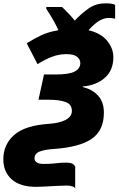

<svg xmlns="http://www.w3.org/2000/svg" viewBox="-62 -898 717 1157"><path d="M391.1 238.8Q389.2 230.5 375 225.3Q360.8 220.2 341.8 220.2Q315.9 220.2 279.1 222.2Q242.2 224.1 208 226.1Q173.8 228 155.8 228Q58.6 228 8.3 182.6Q-42 137.2 -42 62Q-42 -26.9 23.4 -84.7Q88.9 -142.6 234.9 -151.9Q299.3 -156.7 335.2 -176.5Q371.1 -196.3 371.1 -229Q371.1 -270.5 332 -283.7Q293 -296.9 235.8 -296.9H169.9L203.1 -449.2H272.9Q355.5 -449.2 388.7 -467.3Q421.9 -485.4 421.9 -518.1Q421.9 -540.5 402.3 -556.2Q382.8 -571.8 337.9 -571.8Q293.5 -571.8 251 -555.7Q208.5 -539.6 164.1 -511.2L99.1 -637.2Q142.6 -664.6 187 -685.5Q231.4 -706.5 290 -715.8Q278.8 -740.7 263.2 -769.3Q247.6 -797.9 216.8 -845.2V-856H312Q339.4 -829.1 356 -811.5Q372.6 -793.9 388.2 -773.9Q430.7 -818.4 473.4 -848.1Q516.1 -877.9 575.2 -877.9Q591.8 -877.9 606 -876.2Q620.1 -874.5 631.8 -869.1V-785.2Q623 -787.6 614.3 -788.8Q605.5 -790 594.2 -790Q567.9 -790 539.3 -774.7Q510.7 -759.3 471.2 -715.8Q545.4 -698.7 583.3 -652.6Q621.1 -606.4 621.1 -553.2Q621.1 -474.6 569.8 -429.2Q518.6 -383.8 437 -377V-373Q493.7 -360.4 528.8 -322Q564 -283.7 564 -219.2Q564 -111.3 490.2 -61Q416.5 -10.7 258.8 0Q210.9 2.9 178.5 14.6Q146 26.4 146 57.1Q146 70.8 158.4 80.3Q170.9 89.8 200.2 89.8Q233.4 89.8 254.6 87.9Q275.9 85.9 293.2 84Q310.5 82 331.1 82Q364.7 82 375.2 88.9Q385.7 95.7 391.1 105Z"/></svg>

Font: Open Sans ExtraBold
Style: Italic
Weight: 800
Italic angle: -12°
Designer: Monotype Design Team
Foundry: Monotype Imaging Inc.
Version: Version 3.000; ttfautohint (v1.8.4)